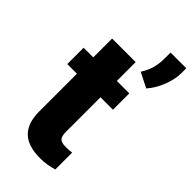

<svg xmlns="http://www.w3.org/2000/svg" viewBox="-256 -877 948 948"><g transform="rotate(45 218.0 -402.5)"><path d="M237.8 -659.7V-528.3H324.7V-414.1H237.8V-172.4Q237.8 -142.6 248.5 -130.9Q259.3 -119.1 291 -119.1Q315.4 -119.1 332 -122.1V-4.4Q287.6 9.8 239.3 9.8Q154.3 9.8 113.8 -30.3Q73.2 -70.3 73.2 -151.9V-414.1H5.9V-528.3H73.2V-659.7ZM366.7 -604.5 289.1 -643.6 301.8 -666Q326.2 -711.9 326.2 -771.5V-814.9H436V-778.8Q435.5 -736.8 416.5 -688.2Q397.5 -639.6 366.7 -604.5Z"/></g></svg>

Font: Roboto
Style: Regular
Weight: 900
Designer: Google
Version: Version 2.001171; 2014